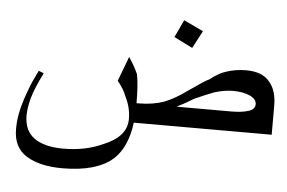

<svg xmlns="http://www.w3.org/2000/svg" viewBox="-46 -615 1084 726"><g transform="rotate(5 496.0 -252.0)"><path d="M699.2 -515.6 664.1 -449.2 593.8 -484.4 625 -550.8ZM992.2 -148.4H468.8Q457 -54.7 406.2 -7.8Q343.8 46.9 214.8 46.9Q128.9 46.9 78.1 15.6Q27.3 -15.6 27.3 -85.9Q27.3 -125 37.1 -164.1Q46.9 -203.1 62.5 -242.2Q70.3 -265.6 93.8 -312.5L113.3 -304.7Q82 -242.2 72.3 -205.1Q62.5 -168 62.5 -140.6Q62.5 -82 101.6 -54.7Q140.6 -27.3 210.9 -27.3Q296.9 -27.3 363.3 -58.6Q449.2 -93.8 449.2 -160.2Q449.2 -203.1 429.7 -242.2Q418 -273.4 394.5 -300.8L429.7 -394.5Q453.1 -359.4 464.8 -332Q472.7 -293 472.7 -222.7H480.5Q535.2 -222.7 578.1 -238.3Q617.2 -253.9 660.2 -285.2Q726.6 -332 738.3 -335.9Q773.4 -363.3 800.8 -371.1Q835.9 -382.8 875 -382.8Q937.5 -382.8 964.8 -347.7Q992.2 -316.4 992.2 -257.8ZM921.9 -257.8Q921.9 -277.3 896.5 -289.1Q871.1 -300.8 832 -300.8Q800.8 -300.8 761.7 -289.1Q730.5 -277.3 687.5 -257.8Q656.2 -238.3 625 -222.7H832Q871.1 -222.7 896.5 -230.5Q921.9 -238.3 921.9 -257.8Z"/></g></svg>

Font: 和音 by 宁静之雨，公众号njzyshare
Style: Regular
Weight: 400
Designer: Steve Matteson
Foundry: Ascender Corporation
Version: Version 6.00;June 8, 2018;FontCreator 11.0.0.2388 32-bit